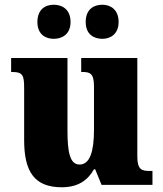

<svg xmlns="http://www.w3.org/2000/svg" viewBox="-20 -781 689 811"><path d="M413 -617C445 -617 481 -636 481 -688C481 -742 445 -761 413 -761C376 -761 342 -742 342 -688C342 -636 376 -617 413 -617ZM207 -617C242 -617 278 -636 278 -688C278 -742 242 -761 207 -761C172 -761 138 -742 138 -688C138 -636 172 -617 207 -617ZM241 10C308 10 350 -18 377 -66H382L409 0H624V-59H612C580 -59 560 -63 560 -120V-536H323V-477H327C359 -477 377 -472 377 -417V-233C377 -142 360 -86 316 -86C275 -86 265 -139 265 -230V-536H27V-477H30C78 -477 82 -462 82 -405V-189C82 -55 126 10 241 10Z"/></svg>

Font: Noto Serif Georgian SemiCondensed Black
Style: Regular
Weight: 900
Width: 4
Designer: Monotype Design Team, Akaki Razmadze
Foundry: Google LLC
Version: Version 2.003